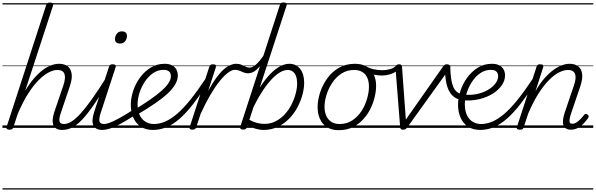

<svg xmlns="http://www.w3.org/2000/svg" viewBox="-20 -1036 4828 1556"><path d="M483 17Q456 17 438.5 7Q421 -3 413 -22Q405 -41 407 -67Q409 -93 419 -125L493 -343Q514 -404 502.5 -436.5Q491 -469 445 -469Q414 -469 375.5 -449.5Q337 -430 294.5 -388Q252 -346 208.5 -278Q165 -210 124 -114L88 -4Q84 6 78 10.5Q72 15 57 15Q45 15 37 10Q29 5 33 -6L354 -994Q358 -1006 364.5 -1010.5Q371 -1015 385 -1015Q402 -1015 408 -1009Q414 -1003 410 -991L184 -300Q220 -360 256.5 -402Q293 -444 328.5 -470Q364 -496 397 -507.5Q430 -519 459 -519Q501 -519 527.5 -499.5Q554 -480 560.5 -439Q567 -398 545 -334L474 -124Q457 -75 462 -53Q467 -31 498 -31Q508 -31 513 -23.5Q518 -16 516.5 -7Q515 2 506.5 9.5Q498 17 483 17ZM0 490H652V500H0ZM0 -20H652V0H0ZM0 -505H652V-500H0ZM0 -1010H652V-1000H0Z M484 17Q474 17 469 9.5Q464 2 465.5 -7Q467 -16 475.5 -23.5Q484 -31 499 -31Q528 -31 561 -52Q594 -73 634 -117Q674 -161 724.5 -232Q775 -303 838 -403Q844 -414 853.5 -412.5Q863 -411 868.5 -403Q874 -395 868 -385Q798 -271 745 -193.5Q692 -116 648.5 -69.5Q605 -23 565.5 -3Q526 17 484 17ZM652 490V500ZM652 -20V0ZM652 -505V-500ZM652 -1010V-1000Z M810 17Q781 17 762.5 7Q744 -3 736 -21.5Q728 -40 730 -66.5Q732 -93 742 -125L863 -494Q867 -506 873 -510.5Q879 -515 893 -515Q909 -515 915 -509Q921 -503 917 -491L797 -124Q781 -75 786 -53Q791 -31 824 -31Q834 -31 838.5 -23.5Q843 -16 841.5 -7Q840 2 832 9.5Q824 17 810 17ZM952 -683Q934 -683 923 -692Q912 -701 912 -719Q912 -743 926.5 -762.5Q941 -782 969 -782Q986 -782 997.5 -773Q1009 -764 1009 -745Q1009 -722 994.5 -702.5Q980 -683 952 -683ZM652 490H977V500H652ZM652 -20H977V0H652ZM652 -505H977V-500H652ZM652 -1010H977V-1000H652Z M809 17Q799 17 794 9.5Q789 2 790.5 -7Q792 -16 800.5 -23.5Q809 -31 824 -31Q841 -31 868.5 -41Q896 -51 941.5 -75.5Q987 -100 1056 -144Q1065 -149 1072 -146Q1079 -143 1083 -135Q1087 -127 1085 -118Q1083 -109 1074 -103Q1001 -56 951 -29.5Q901 -3 867.5 7Q834 17 809 17ZM977 490V500ZM977 -20V0ZM977 -505V-500ZM977 -1010V-1000Z M1073 -149Q1144 -192 1198.5 -230Q1253 -268 1290 -301Q1327 -334 1346 -363.5Q1365 -393 1365 -418Q1365 -443 1350.5 -456.5Q1336 -470 1307 -470Q1259 -470 1220 -443Q1181 -416 1153 -373Q1125 -330 1110 -282Q1095 -234 1095 -191Q1095 -153 1104.5 -123Q1114 -93 1131.5 -73Q1149 -53 1173.5 -42Q1198 -31 1228 -31Q1238 -31 1242 -23.5Q1246 -16 1244 -6.5Q1242 3 1235.5 10Q1229 17 1220 17Q1160 17 1120 -10Q1080 -37 1060 -83.5Q1040 -130 1040 -187Q1040 -240 1059 -298.5Q1078 -357 1114 -406.5Q1150 -456 1200.5 -487.5Q1251 -519 1314 -519Q1352 -519 1375.5 -506Q1399 -493 1410 -471.5Q1421 -450 1421 -425Q1421 -389 1400.5 -353Q1380 -317 1339.5 -279Q1299 -241 1237 -198.5Q1175 -156 1091 -106ZM977 490H1465V500H977ZM977 -20H1465V0H977ZM977 -505H1465V-500H977ZM977 -1010H1465V-1000H977Z M1218 17Q1209 17 1204.5 10Q1200 3 1201.5 -7Q1203 -17 1209.5 -24Q1216 -31 1227 -31Q1272 -31 1318 -50.5Q1364 -70 1414 -112.5Q1464 -155 1521 -225.5Q1578 -296 1645 -397Q1651 -405 1659.5 -402Q1668 -399 1673.5 -391Q1679 -383 1674 -375Q1606 -271 1548 -196Q1490 -121 1436 -74Q1382 -27 1329 -5Q1276 17 1218 17ZM1464 490V500ZM1464 -20V0ZM1464 -505V-500ZM1464 -1010V-1000Z M1539 15Q1527 15 1520.5 10Q1514 5 1517 -6L1676 -494Q1680 -506 1686.5 -510.5Q1693 -515 1706 -515Q1722 -515 1727.5 -509Q1733 -503 1729 -490L1667 -299Q1702 -364 1733.5 -406.5Q1765 -449 1793.5 -474Q1822 -499 1847 -509Q1872 -519 1894 -519Q1906 -519 1910.5 -511.5Q1915 -504 1913 -494Q1911 -484 1903.5 -477Q1896 -470 1883 -470Q1859 -470 1827.5 -446.5Q1796 -423 1759.5 -377.5Q1723 -332 1684.5 -266.5Q1646 -201 1607 -116L1570 -4Q1567 6 1559.5 10.5Q1552 15 1539 15ZM1465 490H1869V500H1465ZM1465 -20H1869V0H1465ZM1465 -505H1869V-500H1465ZM1465 -1010H1869V-1000H1465Z M1989 -442Q1971 -442 1954.5 -449Q1938 -456 1921 -463Q1904 -470 1885 -470Q1874 -470 1869.5 -477Q1865 -484 1866 -494Q1867 -504 1874.5 -511.5Q1882 -519 1895 -519Q1919 -519 1936.5 -511.5Q1954 -504 1969.5 -496Q1985 -488 2002 -488Q2026 -488 2054.5 -513Q2083 -538 2118 -589Q2123 -596 2130 -593.5Q2137 -591 2141 -584Q2145 -577 2140 -569Q2107 -522 2082 -494Q2057 -466 2035 -454Q2013 -442 1989 -442ZM1869 490V500ZM1869 -20V0ZM1869 -505V-500ZM1869 -1010V-1000Z M1951 14Q1936 14 1929.5 7.5Q1923 1 1928 -11L2248 -995Q2252 -1008 2258 -1012Q2264 -1016 2278 -1016Q2294 -1016 2300.5 -1010.5Q2307 -1005 2303 -993L2085 -326Q2129 -394 2170.5 -436.5Q2212 -479 2250.5 -499Q2289 -519 2325 -519Q2380 -519 2412.5 -477.5Q2445 -436 2445 -365Q2445 -320 2431 -268Q2417 -216 2390 -165.5Q2363 -115 2323 -74Q2283 -33 2231 -8Q2179 17 2116 17Q2085 17 2050.5 7Q2016 -3 1987 -23L1981 -4Q1977 5 1970.5 9.5Q1964 14 1951 14ZM2001 -65Q2037 -46 2066 -39Q2095 -32 2122 -32Q2173 -32 2214.5 -53.5Q2256 -75 2288.5 -110.5Q2321 -146 2343 -190Q2365 -234 2376.5 -278Q2388 -322 2388 -360Q2388 -393 2379.5 -417.5Q2371 -442 2353.5 -455.5Q2336 -469 2311 -469Q2273 -469 2228 -436Q2183 -403 2134 -336.5Q2085 -270 2035 -170ZM1869 490H2492V500H1869ZM1869 -20H2492V0H1869ZM1869 -505H2492V-500H1869ZM1869 -1010H2492V-1000H1869Z M2726 19Q2670 19 2631.5 -4.5Q2593 -28 2573.5 -70.5Q2554 -113 2554 -168Q2554 -222 2573 -283Q2592 -344 2630 -398Q2668 -452 2724.5 -485.5Q2781 -519 2857 -519Q2912 -519 2950 -497Q2988 -475 3008 -434.5Q3028 -394 3028 -340Q3028 -298 3016.5 -249.5Q3005 -201 2981.5 -153.5Q2958 -106 2921.5 -67Q2885 -28 2836.5 -4.5Q2788 19 2726 19ZM2732 -31Q2791 -31 2836 -61Q2881 -91 2910.5 -137.5Q2940 -184 2955 -236.5Q2970 -289 2970 -333Q2970 -376 2956.5 -406Q2943 -436 2916 -452.5Q2889 -469 2850 -469Q2792 -469 2747.5 -440Q2703 -411 2672.5 -365Q2642 -319 2626 -267Q2610 -215 2610 -171Q2610 -128 2624.5 -96.5Q2639 -65 2666 -48Q2693 -31 2732 -31ZM2482 490H3083V500H2482ZM2482 -20H3083V0H2482ZM2482 -505H3083V-500H2482ZM2482 -1010H3083V-1000H2482Z M3073 -424Q3044 -424 3010.5 -431Q2977 -438 2940 -458Q2925 -467 2925.5 -477.5Q2926 -488 2935 -494Q2944 -500 2954 -494Q2979 -481 3011.5 -474Q3044 -467 3078 -467Q3111 -467 3141 -475.5Q3171 -484 3191 -503Q3198 -509 3205 -508Q3212 -507 3216 -501.5Q3220 -496 3219 -488Q3218 -480 3210 -473Q3183 -448 3147.5 -436Q3112 -424 3073 -424ZM3084 490V500ZM3084 -20V0ZM3084 -505V-500ZM3084 -1010V-1000Z M3246 15Q3233 15 3228.5 10Q3224 5 3223 -5L3185 -487Q3184 -501 3192.5 -508Q3201 -515 3214 -515Q3226 -515 3231.5 -510.5Q3237 -506 3238 -494L3269 -67L3570 -496Q3579 -508 3585.5 -511.5Q3592 -515 3601 -515Q3618 -515 3626.5 -505Q3635 -495 3625 -483L3281 -4Q3274 5 3266.5 10Q3259 15 3246 15ZM3083 490H3592V500H3083ZM3083 -20H3592V0H3083ZM3083 -505H3592V-500H3083ZM3083 -1010H3592V-1000H3083Z M3707 -228Q3674 -237 3651.5 -257Q3629 -277 3614.5 -309Q3600 -341 3593 -385.5Q3586 -430 3585 -488Q3584 -497 3590.5 -501.5Q3597 -506 3606 -506.5Q3615 -507 3622 -504.5Q3629 -502 3629 -497Q3630 -442 3635.5 -402.5Q3641 -363 3651.5 -336.5Q3662 -310 3679.5 -294.5Q3697 -279 3721 -271Q3729 -269 3731 -261.5Q3733 -254 3730 -245.5Q3727 -237 3721 -231.5Q3715 -226 3707 -228ZM3592 490H3630V500H3592ZM3592 -20H3630V0H3592ZM3592 -505H3630V-500H3592ZM3592 -1010H3630V-1000H3592Z M3733 -270Q3792 -263 3843 -273.5Q3894 -284 3933.5 -307Q3973 -330 3995 -359.5Q4017 -389 4017 -418Q4017 -443 4002.5 -456.5Q3988 -470 3959 -470Q3911 -470 3872 -443Q3833 -416 3805 -373Q3777 -330 3762 -282Q3747 -234 3747 -191Q3747 -153 3756.5 -123Q3766 -93 3783 -73Q3800 -53 3825 -42Q3850 -31 3881 -31Q3891 -31 3894.5 -23.5Q3898 -16 3896 -6.5Q3894 3 3888 10Q3882 17 3872 17Q3813 17 3772.5 -10Q3732 -37 3712 -83.5Q3692 -130 3692 -187Q3692 -240 3711 -298.5Q3730 -357 3766 -406.5Q3802 -456 3852.5 -487.5Q3903 -519 3966 -519Q4004 -519 4027.5 -506Q4051 -493 4062 -471.5Q4073 -450 4073 -425Q4073 -383 4046 -344Q4019 -305 3971 -275.5Q3923 -246 3860.5 -231.5Q3798 -217 3729 -224ZM3629 490H4117V500H3629ZM3629 -20H4117V0H3629ZM3629 -505H4117V-500H3629ZM3629 -1010H4117V-1000H3629Z M3870 17Q3861 17 3856.5 10Q3852 3 3853.5 -7Q3855 -17 3861.5 -24Q3868 -31 3879 -31Q3924 -31 3970 -50.5Q4016 -70 4066 -112.5Q4116 -155 4173 -225.5Q4230 -296 4297 -397Q4303 -405 4311.5 -402Q4320 -399 4325.5 -391Q4331 -383 4326 -375Q4258 -271 4200 -196Q4142 -121 4088 -74Q4034 -27 3981 -5Q3928 17 3870 17ZM4116 490V500ZM4116 -20V0ZM4116 -505V-500ZM4116 -1010V-1000Z M4607 15Q4582 15 4567 5.5Q4552 -4 4546 -22.5Q4540 -41 4543 -66Q4546 -91 4556 -122L4631 -343Q4645 -384 4644.5 -412Q4644 -440 4628.5 -454.5Q4613 -469 4582 -469Q4551 -469 4512 -450Q4473 -431 4430.5 -388.5Q4388 -346 4344.5 -278.5Q4301 -211 4260 -114L4224 -4Q4221 6 4214.5 10.5Q4208 15 4193 15Q4181 15 4173 10Q4165 5 4169 -6L4328 -494Q4332 -506 4338 -510.5Q4344 -515 4358 -515Q4374 -515 4380 -509Q4386 -503 4382 -491L4320 -298Q4355 -359 4392 -401Q4429 -443 4465 -469Q4501 -495 4534 -507Q4567 -519 4596 -519Q4638 -519 4664.5 -499.5Q4691 -480 4697.5 -439Q4704 -398 4682 -334L4605 -107Q4597 -81 4595.5 -64.5Q4594 -48 4599.5 -40.5Q4605 -33 4617 -33Q4635 -33 4652 -44Q4669 -55 4685 -71.5Q4701 -88 4713 -104Q4718 -112 4724 -113.5Q4730 -115 4739 -109Q4750 -102 4750.5 -95Q4751 -88 4747 -81Q4735 -63 4714.5 -40Q4694 -17 4666.5 -1Q4639 15 4607 15ZM4117 490H4788V500H4117ZM4117 -20H4788V0H4117ZM4117 -505H4788V-500H4117ZM4117 -1010H4788V-1000H4117Z"/></svg>

Font: Playwrite AU TAS Guides
Style: Regular
Weight: 400
Designer: Veronika Burian, José Scaglione
Foundry: TypeTogether
Version: Version 1.003